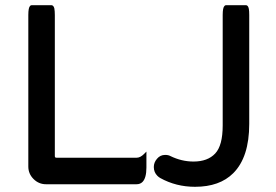

<svg xmlns="http://www.w3.org/2000/svg" viewBox="-20 -699 1058 735"><path d="M568.8 -59.6Q568.8 -77.1 581.1 -91.3Q593.3 -106 612.3 -106Q624.5 -106 632.3 -101.6Q675.3 -80.6 720.7 -80.6Q774.9 -80.6 803.7 -111.3Q832.5 -141.6 832.5 -218.8V-641.6Q832.5 -669.9 839.4 -676.3Q841.8 -679.2 845.7 -679.2H920.9Q924.8 -679.2 927.2 -676.8Q929.7 -674.3 930.7 -671.6Q931.6 -668.9 932.6 -665Q934.1 -656.7 934.1 -641.6V-224.6Q934.1 -97.2 873 -36.1Q820.8 16.1 726.6 16.1Q653.8 16.1 593.3 -17.6Q587.4 -21 582.5 -25.9Q568.8 -39.6 568.8 -59.6ZM88.4 -61.5V-641.6Q88.4 -669.9 95.2 -676.3Q97.7 -679.2 101.6 -679.2H176.8Q180.7 -679.2 183.6 -676Q186.5 -672.9 188 -667Q189.9 -656.7 189.9 -641.6V-101.6Q189.9 -98.1 191.4 -96.7Q192.9 -95.2 196.3 -95.2H502.9Q517.1 -95.2 531.2 -109.4L540.5 -118.7V-57.6Q540.5 -17.6 525.4 -2.4Q516.6 6.3 502.9 6.3H156.2Q128.4 6.3 108.4 -13.7Q88.4 -33.7 88.4 -61.5Z"/></svg>

Font: YuPearl-Medium
Style: Medium
Weight: 500
Designer: Max Yao
Foundry: Max-Everyday
Version: Version 1.011; ttfautohint (v1.8.3)